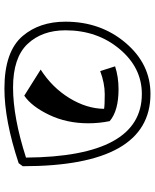

<svg xmlns="http://www.w3.org/2000/svg" viewBox="66 -892 717 890"><g transform="rotate(-90 425.0 -446.5)"><path d="M460 -785Q632 -785 704 -700Q770 -622 770 -502Q770 -339 672 -223.5Q574 -108 435 -108Q100 -108 100 -700L114 -719Q313 -785 460 -785ZM140 -685Q144 -148 435 -148Q557 -148 643.5 -251.5Q730 -355 730 -502Q730 -611 666.5 -678Q603 -745 465 -745Q327 -745 140 -685ZM366 -323Q383 -320 434 -320Q485 -320 541 -341L563 -272Q514 -256 457 -256Q357 -256 309 -297Q299 -346 299 -396Q299 -496 338 -577.5Q377 -659 427 -693L548 -617Q465 -564 416 -484Q367 -404 366 -323Z"/></g></svg>

Font: Joti One
Style: Regular
Weight: 400
Designer: Eduardo Rodriguez Tunni
Foundry: Eduardo Rodriguez Tunni
Version: Version 1.001